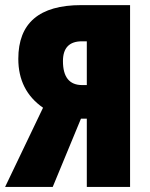

<svg xmlns="http://www.w3.org/2000/svg" viewBox="-25 -734 590 754"><path d="M293 -268.1 182.1 0H-4.9L144 -311Q46.9 -378.4 46.9 -502.9Q46.9 -713.9 293.9 -713.9H485.8V0H315.9V-268.1ZM315.9 -571.8H296.9Q222.2 -571.8 222.2 -494.1Q222.2 -399.9 297.9 -399.9H315.9Z"/></svg>

Font: Open Sans Condensed ExtraBold
Style: Regular
Weight: 800
Width: 3
Designer: Monotype Design Team
Foundry: Monotype Imaging Inc.
Version: Version 3.000; ttfautohint (v1.8.4)